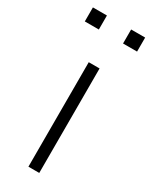

<svg xmlns="http://www.w3.org/2000/svg" viewBox="-184 -739 622 783"><g transform="rotate(30 127.5 -347.0)"><path d="M102 0V-492H153V0ZM185 -628V-694H251V-628ZM5 -628V-694H71V-628Z"/></g></svg>

Font: Nunito Sans 7pt ExtraLight
Style: Regular
Weight: 250
Designer: Vernon Adams
Foundry: Vernon Adams
Version: Version 3.101;gftools[0.9.27]